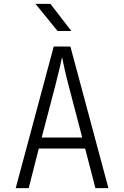

<svg xmlns="http://www.w3.org/2000/svg" viewBox="-20 -970 640 990"><path d="M61 0 257 -730H343L539 0H472L419 -204H180L128 0ZM195 -261H404L334 -528Q319 -586 310.5 -625Q302 -664 300 -676Q298 -664 289 -625Q280 -586 265 -528ZM277 -810 163 -950H240L348 -810Z"/></svg>

Font: JetBrains Mono NL ExtraLight
Style: Regular
Weight: 200
Designer: Philipp Nurullin, Konstantin Bulenkov
Foundry: JetBrains
Version: Version 2.304; ttfautohint (v1.8.4.7-5d5b)